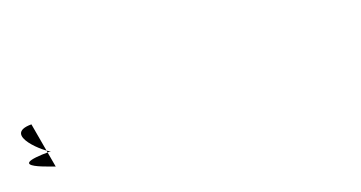

<svg xmlns="http://www.w3.org/2000/svg" viewBox="-47 -110 555 295"><g transform="rotate(-20 230.5 37.0)"><path d="M0 0C-50 0 8 49 14 49C-73 49 18 74 13 74Z"/></g></svg>

Font: Proton
Style: LitExtIt
Weight: 500
Version: Version 1.017